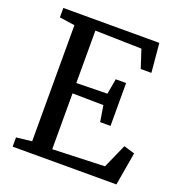

<svg xmlns="http://www.w3.org/2000/svg" viewBox="-134 -855 901 966"><g transform="rotate(20 317.0 -371.5)"><path d="M123 -59V-680.5L41 -692.5V-743H555L569 -587.5H512L480 -685L231.5 -691V-410.5L397 -413.5L411.5 -496H467V-266.5H411.5L397.5 -352.5L231.5 -355V-56L510.5 -66L567.5 -194.5L626 -177L595.5 0H40V-49.5Z"/></g></svg>

Font: Merriweather Light 18pt
Style: Regular
Weight: 400
Version: Version 2.100